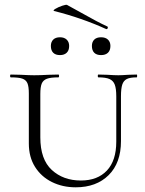

<svg xmlns="http://www.w3.org/2000/svg" viewBox="-20 -786 620 819"><path d="M400 -456Q397 -456 397 -462Q397 -468 400 -468L438 -467Q468 -465 485 -465Q499 -465 527 -467L563 -468Q565 -468 565 -462Q565 -456 563 -456Q535 -456 521 -449Q507 -442 501.5 -425Q496 -408 496 -375V-184Q496 -91 443.5 -39Q391 13 303 13Q247 13 201.5 -9.5Q156 -32 129.5 -74Q103 -116 103 -174V-387Q103 -417 97 -431Q91 -445 75.5 -450.5Q60 -456 26 -456Q23 -456 23 -462Q23 -468 26 -468L70 -467Q106 -465 126 -465Q151 -465 187 -467L229 -468Q232 -468 232 -462Q232 -456 229 -456Q196 -456 180 -450Q164 -444 158 -429.5Q152 -415 152 -385V-200Q152 -106 201 -61Q250 -16 325 -16Q396 -16 436 -58.5Q476 -101 476 -182V-375Q476 -408 469.5 -425Q463 -442 447 -449Q431 -456 400 -456ZM211 -739Q204 -741 216.5 -748.5Q229 -756 245.5 -761.5Q262 -767 266 -765L324 -733Q398 -691 438 -673Q440 -672 440 -669Q440 -666 438 -663.5Q436 -661 433 -662Q327 -710 211 -739ZM197 -590Q197 -607 207 -617Q217 -627 236 -627Q254 -627 264.5 -617Q275 -607 275 -590Q275 -571 264.5 -561Q254 -551 236 -551Q217 -551 207 -561Q197 -571 197 -590ZM372 -590Q372 -607 382 -617Q392 -627 411 -627Q430 -627 440.5 -617Q451 -607 451 -590Q451 -571 440.5 -561Q430 -551 411 -551Q392 -551 382 -561Q372 -571 372 -590Z"/></svg>

Font: Cormorant SC Light
Style: Regular
Weight: 300
Designer: Christian Thalmann (Catharsis Fonts)
Foundry: Catharsis Fonts
Version: Version 4.000